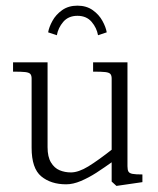

<svg xmlns="http://www.w3.org/2000/svg" viewBox="-20 -628 546 662"><path d="M89 -118.5V-357Q89 -368 84.5 -373Q80 -378 67.2 -379.5Q54.5 -381 25 -381V-413H144V-120.5Q144 -87 155.8 -67.8Q167.5 -48.5 185.5 -41Q203.5 -33.5 224.5 -33.5Q250.5 -33.5 284.5 -54.2Q318.5 -75 370.5 -116L376.5 -76.5Q338 -49 312 -32.2Q286 -15.5 259 -4Q232 7.5 208 7.5Q155.5 7.5 122.2 -20Q89 -47.5 89 -118.5ZM365 -2V-357Q365 -368 360.5 -373Q356 -378 343.2 -379.5Q330.5 -381 301 -381V-413H419.5V-55Q419.5 -42 423 -36.2Q426.5 -30.5 437 -28.5Q447.5 -26.5 471 -26.5V0L381.5 13ZM247 -573.5Q216 -573.5 198.2 -552.8Q180.5 -532 176 -506.5L146 -516.5Q149 -534.5 160.8 -556Q172.5 -577.5 194.2 -593Q216 -608.5 247 -608.5Q278 -608.5 299.8 -593Q321.5 -577.5 333.2 -556Q345 -534.5 348 -516.5L318 -506.5Q313.5 -532 295.8 -552.8Q278 -573.5 247 -573.5Z"/></svg>

Font: Didactic
Style: Regular
Weight: 400
Designer: Tyler Finck
Foundry: Etcetera Type Co
Version: Version 3.007;FEAKit 1.0